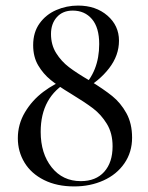

<svg xmlns="http://www.w3.org/2000/svg" viewBox="-20 -656 532 689"><path d="M336 -498Q336 -557 310 -587.5Q284 -618 241 -618Q205 -618 184 -594.5Q163 -571 163 -534Q163 -495 181.5 -465.5Q200 -436 227.5 -415Q255 -394 303 -366Q352 -336 382.5 -311.5Q413 -287 433.5 -250Q454 -213 454 -162Q454 -110 426.5 -70Q399 -30 351.5 -8.5Q304 13 246 13Q184 13 138 -10Q92 -33 68 -72.5Q44 -112 44 -160Q44 -210 69.5 -253Q95 -296 135.5 -326.5Q176 -357 220 -372L226 -364Q126 -309 126 -183Q126 -105 165.5 -55.5Q205 -6 270 -6Q324 -6 354 -39.5Q384 -73 384 -131Q384 -178 363.5 -211.5Q343 -245 314 -267Q285 -289 234 -320Q189 -347 162 -369Q135 -391 117 -421.5Q99 -452 99 -494Q99 -540 122 -572Q145 -604 182 -620Q219 -636 260 -636Q324 -636 365.5 -600Q407 -564 407 -510Q407 -457 371.5 -411Q336 -365 278 -333L273 -339Q336 -399 336 -498Z"/></svg>

Font: Cormorant Infant Medium
Style: Regular
Weight: 500
Designer: Christian Thalmann (Catharsis Fonts)
Foundry: Catharsis Fonts
Version: Version 4.000